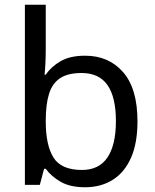

<svg xmlns="http://www.w3.org/2000/svg" viewBox="-20 -780 655 810"><path d="M173 -575Q173 -541 171.5 -511.5Q170 -482 168 -465H173Q196 -499 236 -522Q276 -545 339 -545Q439 -545 499.5 -475.5Q560 -406 560 -268Q560 -176 532.5 -114Q505 -52 455 -21Q405 10 339 10Q276 10 236 -13Q196 -36 173 -68H166L148 0H85V-760H173ZM324 -472Q267 -472 234 -450.5Q201 -429 187 -384.5Q173 -340 173 -271V-267Q173 -168 205.5 -115.5Q238 -63 326 -63Q398 -63 433.5 -116Q469 -169 469 -269Q469 -370 433.5 -421Q398 -472 324 -472Z"/></svg>

Font: hexltamil05
Style: Book
Weight: 400
Designer: Jelle Bosma - Monotype Design Team
Foundry: Monotype Imaging Inc.
Version: Version 2.003